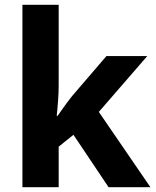

<svg xmlns="http://www.w3.org/2000/svg" viewBox="-20 -780 650 800"><path d="M73.4 0V-760H224.5V-422.8Q224.5 -395.8 222 -360.7Q219.6 -325.5 216.2 -297.4H220.2Q227.4 -307.8 238.2 -323.1Q249 -338.4 260.6 -354.2Q272.1 -370 281.1 -380.6L423.5 -546.4H593.6L391.8 -313.7L606.7 0H432.4L286.1 -218.3L224.5 -168.9V0Z"/></svg>

Font: Noto Sans Symbols
Style: Regular
Weight: 400
Designer: Monotype Design Team
Foundry: Monotype Imaging Inc.
Version: Version 2.002